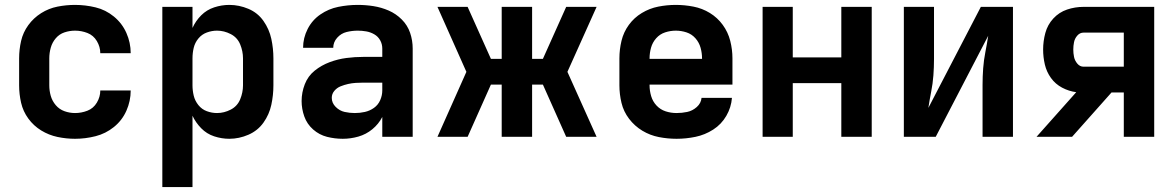

<svg xmlns="http://www.w3.org/2000/svg" viewBox="-20 -558 4792 783"><path d="M286 8Q328 8 369.5 -2.5Q411 -13 444.5 -40Q478 -67 495.5 -106.5Q513 -146 513 -189H389Q389 -163 375 -139.5Q361 -116 336.5 -106.5Q312 -97 286 -97Q264 -97 243 -104.5Q222 -112 207.5 -129Q193 -146 187 -167Q181 -188 181 -210V-320Q181 -342 187 -363.5Q193 -385 207.5 -402Q222 -419 243 -426Q264 -433 286 -433Q312 -433 336.5 -423.5Q361 -414 375 -390.5Q389 -367 389 -341H513Q513 -384 495.5 -423.5Q478 -463 444.5 -490.5Q411 -518 369.5 -528Q328 -538 286 -538Q250 -538 214.5 -531Q179 -524 148 -504.5Q117 -485 95.5 -455.5Q74 -426 66 -391Q58 -356 58 -320V-210Q58 -174 66 -139Q74 -104 95.5 -74.5Q117 -45 148 -26Q179 -7 214.5 0.5Q250 8 286 8Z M642 205H765V-86Q778 -58 800.5 -35Q823 -12 853.5 -2Q884 8 915 8Q955 8 993 -8.5Q1031 -25 1054.5 -58Q1078 -91 1086.5 -130.5Q1095 -170 1095 -210V-320Q1095 -360 1086.5 -399.5Q1078 -439 1054.5 -472.5Q1031 -506 993 -522Q955 -538 915 -538Q884 -538 853.5 -528Q823 -518 800.5 -495.5Q778 -473 765 -444V-530H642ZM865 -97Q844 -97 823.5 -104.5Q803 -112 789 -129.5Q775 -147 770 -168Q765 -189 765 -210V-320Q765 -342 770 -363Q775 -384 789 -401Q803 -418 823.5 -425.5Q844 -433 865 -433Q894 -433 921 -419Q948 -405 959.5 -377Q971 -349 971 -320V-210Q971 -181 959.5 -153Q948 -125 921 -111Q894 -97 865 -97Z M1378 8Q1410 8 1441.5 -1Q1473 -10 1498.5 -31Q1524 -52 1539 -81V0H1663V-360Q1663 -393 1652.5 -424Q1642 -455 1618.5 -478.5Q1595 -502 1565 -515Q1535 -528 1503 -533Q1471 -538 1439 -538Q1399 -538 1359.5 -530Q1320 -522 1286.5 -499Q1253 -476 1234.5 -439.5Q1216 -403 1216 -363H1339Q1339 -386 1355 -404Q1371 -422 1393.5 -427.5Q1416 -433 1439 -433Q1456 -433 1473.5 -430Q1491 -427 1506.5 -418Q1522 -409 1530.5 -393.5Q1539 -378 1539 -360V-326H1462Q1427 -326 1392.5 -321.5Q1358 -317 1324.5 -304.5Q1291 -292 1263.5 -270Q1236 -248 1223 -214.5Q1210 -181 1210 -146Q1210 -114 1221 -83Q1232 -52 1257 -30Q1282 -8 1313.5 0Q1345 8 1378 8ZM1427 -97Q1406 -97 1385.5 -101.5Q1365 -106 1349 -122Q1333 -138 1333 -159Q1333 -175 1343.5 -187.5Q1354 -200 1369 -206Q1384 -212 1399.5 -215.5Q1415 -219 1431 -220Q1447 -221 1462 -221H1539V-189Q1539 -169 1530.5 -149.5Q1522 -130 1505 -118Q1488 -106 1468 -101.5Q1448 -97 1427 -97Z M1764 0H1887L1982 -213H2026V0H2150V-213H2194L2289 0H2413L2294 -265L2413 -530H2289L2194 -318H2150V-530H2026V-318H1982L1887 -530H1764L1882 -265Z M2739 8Q2778 8 2816.5 0Q2855 -8 2888.5 -29.5Q2922 -51 2942 -85.5Q2962 -120 2965 -159H2841Q2839 -137 2821.5 -121.5Q2804 -106 2782.5 -101.5Q2761 -97 2739 -97Q2716 -97 2694.5 -104Q2673 -111 2657.5 -127.5Q2642 -144 2635.5 -166Q2629 -188 2629 -210V-213H2967V-320Q2967 -356 2958 -391.5Q2949 -427 2927.5 -456.5Q2906 -486 2875 -505Q2844 -524 2808 -531Q2772 -538 2736 -538Q2700 -538 2664.5 -531Q2629 -524 2597.5 -505Q2566 -486 2544.5 -456.5Q2523 -427 2514.5 -391.5Q2506 -356 2506 -320V-210Q2506 -174 2514.5 -138.5Q2523 -103 2545.5 -73.5Q2568 -44 2599.5 -25Q2631 -6 2667 1Q2703 8 2739 8ZM2629 -318V-320Q2629 -342 2635 -363.5Q2641 -385 2656 -402Q2671 -419 2692.5 -426Q2714 -433 2736 -433Q2758 -433 2779.5 -426Q2801 -419 2816 -402Q2831 -385 2837 -363.5Q2843 -342 2843 -320V-318Z M3090 0H3213V-219H3411V0H3535V-530H3411V-324H3213V-530H3090Z M3666 0H3796L4010 -412Q4005 -379 3998.5 -346Q3992 -313 3989.5 -279.5Q3987 -246 3987 -212V0H4111V-530H3980L3766 -118Q3771 -151 3777.5 -184Q3784 -217 3786.5 -250.5Q3789 -284 3789 -318V-530H3666Z M4207 0H4352L4513 -181H4563V0H4687V-530H4399Q4364 -530 4331.5 -519Q4299 -508 4275.5 -482.5Q4252 -457 4243 -423.5Q4234 -390 4234 -356Q4234 -325 4241 -295Q4248 -265 4266 -240Q4284 -215 4311.5 -200.5Q4339 -186 4369 -182ZM4399 -286Q4384 -286 4373.5 -298.5Q4363 -311 4360 -326Q4357 -341 4357 -356Q4357 -371 4360 -386Q4363 -401 4373.5 -413Q4384 -425 4399 -425H4563V-286Z"/></svg>

Font: Iosevka Sparkle
Style: Bold
Weight: 700
Designer: Belleve Invis
Foundry: Belleve Invis
Version: Version 4.5.0; ttfautohint (v1.8.3)